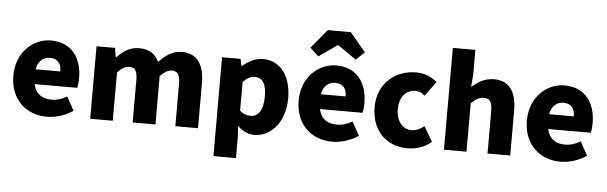

<svg xmlns="http://www.w3.org/2000/svg" viewBox="-59 -1073 4744 1501"><g transform="rotate(5 2313.0 -322.5)"><path d="M329 14C396 14 474 -9 533 -51L474 -158C433 -134 395 -122 354 -122C282 -122 228 -154 212 -232H546C550 -245 554 -277 554 -308C554 -464 474 -583 310 -583C172 -583 40 -469 40 -284C40 -96 166 14 329 14ZM209 -348C221 -416 264 -447 313 -447C378 -447 403 -405 403 -348Z M668 0H845V-380C879 -415 910 -431 936 -431C981 -431 1001 -408 1001 -330V0H1180V-380C1214 -415 1245 -431 1271 -431C1316 -431 1336 -408 1336 -330V0H1514V-352C1514 -494 1460 -583 1336 -583C1260 -583 1207 -539 1158 -489C1129 -550 1081 -583 1002 -583C925 -583 876 -544 829 -497H825L813 -569H668Z M1653 207H1830V44L1825 -45C1863 -7 1909 14 1957 14C2079 14 2196 -98 2196 -294C2196 -469 2110 -583 1974 -583C1915 -583 1859 -554 1814 -514H1810L1798 -569H1653ZM1915 -132C1888 -132 1858 -140 1830 -165V-390C1861 -423 1888 -438 1921 -438C1984 -438 2013 -391 2013 -291C2013 -177 1969 -132 1915 -132Z M2568 14C2635 14 2713 -9 2772 -51L2713 -158C2672 -134 2634 -122 2593 -122C2521 -122 2467 -154 2451 -232H2785C2789 -245 2793 -277 2793 -308C2793 -464 2713 -583 2549 -583C2411 -583 2279 -469 2279 -284C2279 -96 2405 14 2568 14ZM2448 -348C2460 -416 2503 -447 2552 -447C2617 -447 2642 -405 2642 -348ZM2335 -704 2402 -641 2546 -742H2551L2695 -641L2762 -704L2639 -852H2458Z M3158 14C3218 14 3290 -4 3345 -53L3277 -170C3248 -147 3214 -130 3178 -130C3108 -130 3057 -190 3057 -284C3057 -379 3106 -439 3184 -439C3209 -439 3231 -430 3257 -408L3340 -522C3297 -559 3243 -583 3174 -583C3015 -583 2875 -473 2875 -284C2875 -96 2998 14 3158 14Z M3444 0H3621V-380C3656 -413 3680 -431 3720 -431C3765 -431 3786 -408 3786 -330V0H3964V-352C3964 -494 3911 -583 3787 -583C3710 -583 3654 -544 3613 -506L3621 -607V-799H3444Z M4359 14C4426 14 4504 -9 4563 -51L4504 -158C4463 -134 4425 -122 4384 -122C4312 -122 4258 -154 4242 -232H4576C4580 -245 4584 -277 4584 -308C4584 -464 4504 -583 4340 -583C4202 -583 4070 -469 4070 -284C4070 -96 4196 14 4359 14ZM4239 -348C4251 -416 4294 -447 4343 -447C4408 -447 4433 -405 4433 -348Z"/></g></svg>

Font: Noto Sans T Chinese Black
Style: Bold
Weight: 900
Designer: Ryoko NISHIZUKA (kana & ideographs); Paul D. Hunt (Latin, Greek & Cyrillic); Wenlong ZHANG (bopomofo); Sandoll Communica
Foundry: Adobe Systems Incorporated
Version: Version 1.000;PS 1;hotconv 1.0.78;makeotf.lib2.5.61930